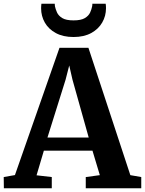

<svg xmlns="http://www.w3.org/2000/svg" viewBox="-34 -1002 772 1022"><path d="M45.5 -70.1 282.6 -747.5H436.7L659.8 -69.7L717.9 -59.6V0H422.5V-59.6L497.4 -69.7L458.2 -200.1H199.5L160.6 -68.9L241.6 -59.6V0H-13.4L-14.2 -59.6ZM438.2 -269.9 351.7 -578.3 334.5 -653.5 314.9 -577.1 218.6 -269.9ZM357.5 -805Q302 -805 263.4 -825.9Q224.7 -846.8 204.7 -881.6Q184.8 -916.5 184.8 -958Q184.8 -964.6 185.3 -970.7Q185.8 -976.9 186.4 -982.1H257.5Q257.5 -979.9 257.7 -976.1Q258 -972.4 258.5 -968.4Q261.7 -953.3 269.4 -935.8Q277.2 -918.3 297.3 -905.9Q317.5 -893.5 357.5 -893.5Q397.4 -893.5 417.7 -905.7Q437.9 -917.9 445.8 -935.4Q453.6 -952.9 456.5 -968.4Q457.5 -972.4 457.5 -976.1Q457.5 -979.9 457.5 -982.1H528.5Q529.5 -976.9 529.8 -970.9Q530.2 -965 530.2 -958.4Q530.2 -916.8 510 -882Q489.9 -847.1 451.4 -826.1Q412.9 -805 357.5 -805Z"/></svg>

Font: Merriweather 7pt Light
Style: Regular
Weight: 300
Designer: Eben Sorkin
Foundry: Eben Sorkin
Version: Version 2.200;gftools[0.9.31]